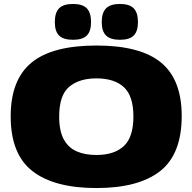

<svg xmlns="http://www.w3.org/2000/svg" viewBox="-20 -940 972 970"><path d="M467 10Q254 10 144 -75.5Q34 -161 34 -352Q34 -537 139 -623.5Q244 -710 467 -710Q689 -710 793.5 -624Q898 -538 898 -354Q898 -161 789 -75.5Q680 10 467 10ZM467 -157Q557 -157 605.5 -202Q654 -247 654 -351Q654 -455 606 -499.5Q558 -544 467 -544Q380 -544 329.5 -501.5Q279 -459 279 -351Q279 -278 302.5 -235.5Q326 -193 368 -175Q410 -157 467 -157ZM586 -739Q538 -739 516 -760.5Q494 -782 494 -828Q494 -876 516 -898Q538 -920 586 -920Q634 -920 655.5 -898Q677 -876 677 -828Q677 -782 655.5 -760.5Q634 -739 586 -739ZM349 -739Q300 -739 278.5 -760.5Q257 -782 257 -828Q257 -876 278.5 -898Q300 -920 349 -920Q397 -920 418.5 -898Q440 -876 440 -828Q440 -782 418.5 -760.5Q397 -739 349 -739Z"/></svg>

Font: Georama Extended ExtraBold
Style: Regular
Weight: 800
Width: 7
Designer: Jean-Baptiste Levee
Foundry: Production Type
Version: Version 1.000